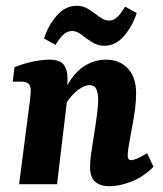

<svg xmlns="http://www.w3.org/2000/svg" viewBox="-20 -636 563 663"><path d="M357 7Q326 7 308.5 -8.5Q291 -24 291 -59Q291 -81 294 -101.5Q297 -122 301 -147Q305 -171 309 -197.5Q313 -224 316 -249Q319 -274 319 -292Q319 -315 312.5 -328.5Q306 -342 289 -342Q277 -342 261 -333Q245 -324 228 -305.5Q211 -287 197 -259L187 -285Q216 -364 256.5 -397Q297 -430 346 -430Q393 -430 421.5 -399.5Q450 -369 450 -315Q450 -288 446.5 -260.5Q443 -233 438 -207Q433 -181 429 -158Q425 -137 423 -123Q421 -109 421 -98Q421 -83 433 -83Q440 -83 453.5 -88.5Q467 -94 488 -107L510 -60Q476 -26 435 -9.5Q394 7 357 7ZM46 0 81 -271Q83 -282 84.5 -298.5Q86 -315 86 -325Q86 -341 78 -347.5Q70 -354 54 -354H24L30 -404Q66 -418 96.5 -424Q127 -430 150 -430Q188 -430 201 -411.5Q214 -393 213 -363L212 -294L177 0ZM340 -478Q317 -478 297.5 -490.5Q278 -503 261.5 -516Q245 -529 229 -529Q213 -529 199.5 -517Q186 -505 172 -481L132 -503Q146 -547 175.5 -581.5Q205 -616 245 -616Q269 -616 288 -603Q307 -590 324 -577.5Q341 -565 356 -565Q373 -565 385.5 -577.5Q398 -590 412 -613L452 -591Q438 -547 409 -512.5Q380 -478 340 -478Z"/></svg>

Font: Yrsa
Style: Italic
Weight: 400
Italic angle: -7.10001°
Designer: Anna Giedrys (Yrsa+Rasa design), David Brezina (Yrsa art-direction, Rasa art-direction, design)
Foundry: Rosetta Type Foundry
Version: Version 2.004